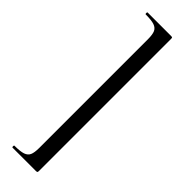

<svg xmlns="http://www.w3.org/2000/svg" viewBox="-286 -727 846 846"><g transform="rotate(45 137.0 -304.0)"><path d="M183 117H38Q35 117 35 111Q35 105 38 105Q74 105 91.5 99Q109 93 115.5 78.5Q122 64 122 34V-642Q122 -672 115.5 -686.5Q109 -701 91.5 -707Q74 -713 38 -713Q35 -713 35 -719Q35 -725 38 -725H183Q190 -725 191.5 -723.5Q193 -722 193 -715V106Q193 113 191.5 115Q190 117 183 117Z"/></g></svg>

Font: Cormorant Infant Medium
Style: Regular
Weight: 500
Designer: Christian Thalmann (Catharsis Fonts)
Version: Version 3.000